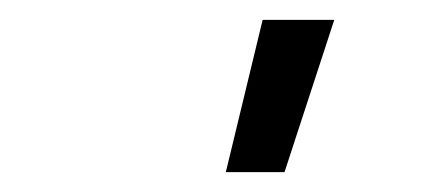

<svg xmlns="http://www.w3.org/2000/svg" viewBox="-20 -773 440 193"><path d="M207 -600 244 -753H316L266 -600Z"/></svg>

Font: Iosevka Aile Light
Style: Italic
Weight: 300
Italic angle: -9°
Designer: Belleve Invis
Foundry: Belleve Invis
Version: Version 31.1.0; ttfautohint (v1.8.4)